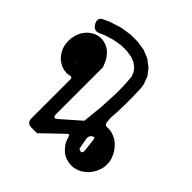

<svg xmlns="http://www.w3.org/2000/svg" viewBox="-179 -639 843 843"><g transform="rotate(45 242.5 -217.5)"><path d="M354.5 -2.9Q378.9 12.7 377 -15.6L370.1 -74.2Q369.1 -88.9 356.4 -81.1Q343.8 -72.3 344.7 -57.6ZM80.1 -260.7 71.3 -262.7 75.2 -260.7ZM415 -148.4 430.7 -141.6 445.3 -130.9 457 -119.1 467.8 -105.5 476.6 -90.8 483.4 -75.2 488.3 -57.6 489.3 -40 488.3 -21.5 483.4 -3.9 476.6 12.7 467.8 27.3 457 41 443.4 52.7 429.7 62.5 414.1 69.3 396.5 74.2 378.9 75.2 362.3 73.2 345.7 68.4 331.1 61.5 318.4 51.8 306.6 39.1 296.9 26.4 289.1 10.7 284.2 -4.9Q281.2 -19.5 270.5 -10.7L174.8 81.1H140.6Q111.3 81.1 111.3 51.8V-189.5Q111.3 -204.1 96.7 -199.2L80.1 -197.3L62.5 -199.2L46.9 -204.1L33.2 -211.9L20.5 -220.7L9.8 -232.4L1 -245.1L-5.9 -257.8L-10.7 -272.5L-13.7 -287.1L-14.6 -302.7L-13.7 -319.3L-10.7 -335L-5.9 -349.6L1 -364.3L9.8 -377L20.5 -388.7L33.2 -398.4L46.9 -406.2L62.5 -411.1L80.1 -413.1L96.7 -411.1L112.3 -406.2L127 -398.4L139.6 -388.7L149.4 -377L159.2 -364.3L166 -349.6L174.8 -329.1V-39.1Q174.8 -9.8 196.3 -28.3L283.2 -104.5L289.1 -163.1L293 -200.2L294.9 -240.2L296.9 -284.2V-330.1L294.9 -361.3L293 -387.7L285.2 -408.2L272.5 -424.8L253.9 -438.5L230.5 -448.2L199.2 -453.1H164.1L123 -446.3L79.1 -432.6L57.6 -422.9Q31.2 -411.1 15.6 -440.4Q2 -466.8 28.3 -478.5L56.6 -491.2L108.4 -507.8L158.2 -515.6H204.1L247.1 -508.8L285.2 -493.2L316.4 -469.7L340.8 -438.5L354.5 -401.4L357.4 -382.8L359.4 -331.1V-282.2L358.4 -237.3L355.5 -195.3L357.4 -172.9Q358.4 -152.3 378.9 -155.3L397.5 -154.3Z"/></g></svg>

Font: B2 Hana
Style: Regular
Weight: 500
Version: 2020-08-05; (max)